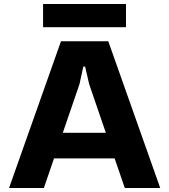

<svg xmlns="http://www.w3.org/2000/svg" viewBox="-20 -934 841 954"><path d="M25 0 283 -729H518L776 0H600L423 -516L403 -603H394L375 -516L198 0ZM233 -147 275 -274H523L564 -147ZM194 -799V-914H606V-799Z"/></svg>

Font: Hubot Sans
Style: Bold
Weight: 700
Designer: Deni Anggara
Foundry: GitHub, Inc., Subsidiary of Microsoft Corporation
Version: Version 2.000